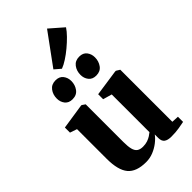

<svg xmlns="http://www.w3.org/2000/svg" viewBox="-317 -1152 1252 1252"><g transform="rotate(-45 309.0 -525.5)"><path d="M470.5 9.5Q436.5 9.5 419.8 -3Q403 -15.5 403 -44.5V-77.5Q387 -55.5 360.8 -35.2Q334.5 -15 302.8 -2.2Q271 10.5 236.5 10.5Q147 10.5 108 -35.8Q69 -82 69 -187.5V-460.5L20.5 -477V-524L194.5 -550.5H201L223.5 -535V-186.5Q223.5 -146 229.8 -121.5Q236 -97 251.2 -86Q266.5 -75 292.5 -75Q316.5 -75 334.8 -81.2Q353 -87.5 366.5 -96.2Q380 -105 389 -112.5V-460.5L327.5 -478V-524L509.5 -550.5H517.5L542.5 -535V-55L591.5 -52.5V-5Q573.5 -1.5 542.2 4Q511 9.5 470.5 9.5ZM186 -618.5Q152 -618.5 134.2 -641Q116.5 -663.5 116.5 -694.5Q116.5 -731.5 136.8 -758.2Q157 -785 194.5 -785H195.5Q229.5 -785 247.2 -762.5Q265 -740 265 -709Q265 -673 245 -645.8Q225 -618.5 187 -618.5ZM404.5 -618.5Q370.5 -618.5 352.8 -641Q335 -663.5 335 -694.5Q335 -731.5 355.2 -758.2Q375.5 -785 413 -785H413.5Q448 -785 465.5 -762.5Q483 -740 483 -709Q483 -673 463.2 -645.8Q443.5 -618.5 405.5 -618.5ZM277.5 -809 235.5 -845 394.5 -1062.5 488 -981Q473.5 -958.5 448 -932.5Q422.5 -906.5 392.2 -881.2Q362 -856 332.2 -836.8Q302.5 -817.5 279 -809Z"/></g></svg>

Font: Merriweather 60pt ExtraBold
Style: Regular
Weight: 800
Version: Version 2.100